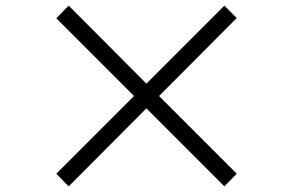

<svg xmlns="http://www.w3.org/2000/svg" viewBox="-20 -716 1040 682"><path d="M500 -331 224 -54 180 -99 456 -375 180 -651 224 -696 500 -419 777 -696 821 -652 545 -375 821 -99 777 -54Z"/></svg>

Font: Source Han Sans CN Normal
Style: Regular
Weight: 350
Designer: Ryoko NISHIZUKA 西塚涼子 (kana, bopomofo & ideographs); Paul D. Hunt (Latin, Greek & Cyrillic); Sandoll Communications 산돌커뮤니
Foundry: Adobe
Version: Version 2.004;hotconv 1.0.118;makeotfexe 2.5.65603